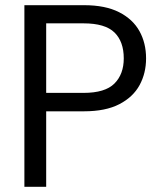

<svg xmlns="http://www.w3.org/2000/svg" viewBox="-20 -720 619 740"><path d="M74 0V-700H304Q386 -700 439 -673Q492 -646 517.5 -600Q543 -554 543 -495Q543 -438 518 -392Q493 -346 440 -318.5Q387 -291 304 -291H158V0ZM158 -362H302Q385 -362 421 -398Q457 -434 457 -495Q457 -560 421 -595Q385 -630 302 -630H158Z"/></svg>

Font: DM Sans 20pt
Style: Regular
Weight: 400
Version: Version 4.004;gftools[0.9.30]